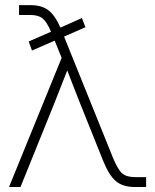

<svg xmlns="http://www.w3.org/2000/svg" viewBox="-20 -748 619 768"><path d="M107.9 -545.9 94.7 -582 184.1 -621.1Q167 -661.1 150.1 -674.6Q133.3 -688 101.6 -688H56.2V-727.5H101.6Q146 -727.5 172.9 -707.5Q199.7 -687.5 221.7 -637.7L307.6 -675.8L321.8 -639.2L236.3 -601.6L431.6 -117.7Q450.7 -70.8 468 -55.2Q485.4 -39.6 519 -39.6H564.5V0H519Q471.7 0 444.1 -22.9Q416.5 -45.9 393.1 -103.5L300.8 -333.5Q287.6 -366.7 274.7 -399.9Q261.7 -433.1 249 -466.3Q235.8 -433.1 222.9 -399.9Q210 -366.7 196.8 -333.5L62 0H16.1L226.6 -516.6L198.7 -585.4Z"/></svg>

Font: Inter Display ExtraLight
Style: Regular
Weight: 200
Designer: Rasmus Andersson
Foundry: rsms
Version: Version 4.000;git-a52131595